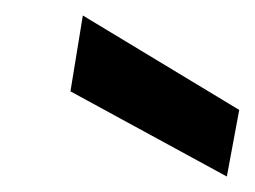

<svg xmlns="http://www.w3.org/2000/svg" viewBox="-20 -764 329 248"><path d="M273 -536 71 -646 87 -744 289 -622Z"/></svg>

Font: DM Sans 24pt SemiBold
Style: Italic
Weight: 600
Italic angle: -10°
Designer: Colophon Foundry, Jonny Pinhorn
Foundry: Colophon Foundry
Version: Version 4.004;gftools[0.9.30]